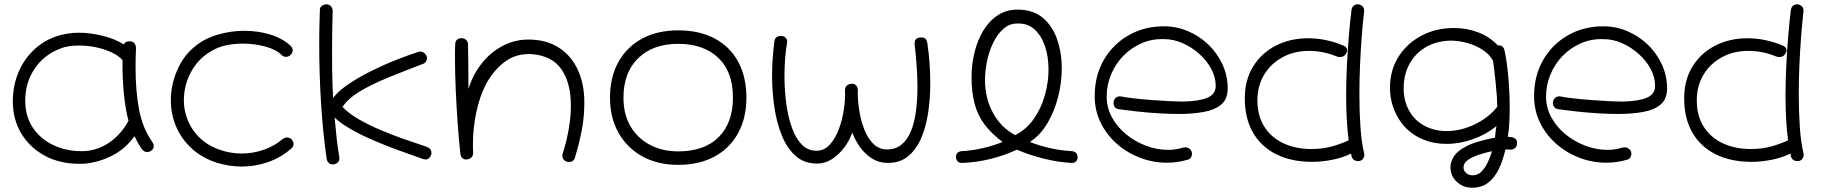

<svg xmlns="http://www.w3.org/2000/svg" viewBox="-20 -684 8536 898"><path d="M382 81Q374 82 365.5 82Q357 82 349 82Q260 82 190 44.5Q120 7 80 -59Q40 -125 40 -210Q40 -290 71.5 -357.5Q103 -425 161 -470Q219 -515 298 -527Q309 -529 322 -530Q335 -531 348 -531Q402 -531 460.5 -516.5Q519 -502 559 -476Q564 -487 575 -489.5Q586 -492 593 -490Q604 -489 610 -480Q616 -471 616 -459Q615 -436 614.5 -414Q614 -392 614 -370Q614 -258 630.5 -171Q647 -84 693 -19Q699 -10 699 -1Q699 11 689.5 19Q680 27 669 27Q654 27 644 14Q634 0 624.5 -17Q615 -34 609 -47Q568 10 509 41.5Q450 73 382 81ZM362 23Q430 23 487.5 -15Q545 -53 581 -119Q566 -175 559 -249Q552 -323 553 -403Q533 -425 500 -440Q467 -455 428 -463Q389 -471 351 -471Q326 -471 304 -468Q282 -465 263 -457Q187 -429 142.5 -363.5Q98 -298 98 -214Q98 -140 133.5 -87Q169 -34 229 -5.5Q289 23 362 23Z M997 78Q927 56 878 11.5Q829 -33 804 -91.5Q779 -150 779 -215Q779 -286 808.5 -355Q838 -424 892 -467Q935 -503 997 -521.5Q1059 -540 1123 -540Q1185 -540 1242 -523Q1299 -506 1338 -471Q1349 -460 1349 -448Q1349 -439 1340 -428Q1330 -418 1318 -418Q1306 -418 1297 -427Q1271 -453 1220 -466.5Q1169 -480 1116 -480Q1079 -480 1044.5 -473.5Q1010 -467 985 -454Q915 -420 877.5 -354.5Q840 -289 840 -215Q840 -139 883.5 -75.5Q927 -12 1006 16Q1057 34 1110 34Q1163 34 1213.5 16.5Q1264 -1 1301 -33Q1312 -41 1322 -41Q1335 -41 1345 -31Q1353 -20 1353 -10Q1353 2 1342 11Q1294 53 1234 74Q1174 95 1111 95Q1054 95 997 78Z M1537 85Q1514 85 1508 60Q1490 -64 1481.5 -202.5Q1473 -341 1473 -477Q1473 -559 1476 -635Q1476 -651 1486.5 -657.5Q1497 -664 1507 -664Q1520 -663 1528 -654.5Q1536 -646 1536 -632Q1535 -605 1534 -554.5Q1533 -504 1533 -448Q1533 -402 1533.5 -357Q1534 -312 1535.5 -277.5Q1537 -243 1538 -226Q1563 -259 1611.5 -291.5Q1660 -324 1718.5 -353Q1777 -382 1834.5 -404.5Q1892 -427 1936 -441Q1942 -443 1945 -443Q1957 -443 1967 -433.5Q1977 -424 1977 -411Q1977 -403 1971.5 -395Q1966 -387 1955 -384Q1866 -350 1791.5 -319.5Q1717 -289 1663 -256.5Q1609 -224 1582 -184Q1610 -154 1656.5 -127Q1703 -100 1758.5 -76.5Q1814 -53 1871 -33Q1928 -13 1977 3Q1998 12 1998 31Q1998 35 1996 41Q1988 62 1970 62Q1967 62 1959 60Q1955 58 1921.5 46.5Q1888 35 1837.5 16.5Q1787 -2 1731.5 -25.5Q1676 -49 1626 -77Q1576 -105 1545 -134Q1550 -86 1553 -53.5Q1556 -21 1559.5 3.5Q1563 28 1567 51Q1569 68 1559 76.5Q1549 85 1537 85Z M2642 74Q2629 74 2619.5 65.5Q2610 57 2610 44Q2610 40 2612 34Q2629 -19 2639.5 -77.5Q2650 -136 2650 -190Q2650 -297 2605.5 -360.5Q2561 -424 2465 -431Q2393 -434 2341 -395Q2289 -356 2254 -292Q2223 -233 2207.5 -158Q2192 -83 2192 -12Q2192 -2 2192 8.5Q2192 19 2193 29Q2193 47 2182.5 54.5Q2172 62 2161 62Q2136 62 2133 33Q2126 -30 2120.5 -107.5Q2115 -185 2111.5 -263.5Q2108 -342 2108 -408Q2108 -427 2108 -444Q2108 -461 2109 -476Q2109 -493 2119.5 -500Q2130 -507 2140 -505Q2152 -505 2160.5 -497Q2169 -489 2169 -475Q2170 -436 2170 -407Q2170 -378 2170.5 -347Q2171 -316 2171 -268Q2192 -336 2233.5 -388Q2275 -440 2331 -469.5Q2387 -499 2451 -499Q2534 -499 2592.5 -462Q2651 -425 2682 -358.5Q2713 -292 2713 -205Q2713 -138 2701 -75Q2689 -12 2669 53Q2666 64 2658.5 69Q2651 74 2642 74Z M3152 87Q3055 87 2983.5 47Q2912 7 2872.5 -63.5Q2833 -134 2833 -227Q2833 -323 2872 -393.5Q2911 -464 2982.5 -503Q3054 -542 3152 -542Q3252 -542 3323.5 -503.5Q3395 -465 3433 -394.5Q3471 -324 3471 -227Q3471 -132 3432 -61Q3393 10 3321.5 48.5Q3250 87 3152 87ZM3152 24Q3275 24 3341.5 -43Q3408 -110 3408 -227Q3408 -349 3339 -414Q3270 -479 3152 -479Q3034 -479 2965 -412Q2896 -345 2896 -227Q2896 -149 2929 -93Q2962 -37 3020 -6.5Q3078 24 3152 24Z M3801 81Q3742 81 3702 46Q3662 11 3637.5 -48.5Q3613 -108 3602 -181Q3591 -254 3591 -330Q3591 -371 3594 -412Q3597 -453 3602 -491Q3604 -505 3612.5 -510.5Q3621 -516 3631 -516Q3647 -516 3655.5 -506.5Q3664 -497 3661 -483Q3655 -449 3652 -409Q3649 -369 3649 -327Q3649 -265 3657 -203Q3665 -141 3682.5 -90.5Q3700 -40 3728.5 -9.5Q3757 21 3799 21Q3835 21 3861 -7.5Q3887 -36 3903.5 -80.5Q3920 -125 3927 -173Q3934 -221 3932 -260Q3932 -277 3941.5 -284.5Q3951 -292 3961 -292Q3975 -294 3983.5 -285Q3992 -276 3992 -262Q3991 -220 3998 -172.5Q4005 -125 4021 -82Q4037 -39 4064 -12Q4091 15 4128 15Q4170 15 4198 -9Q4226 -33 4242 -74Q4258 -115 4264.5 -168Q4271 -221 4271 -278Q4271 -328 4267 -379Q4263 -430 4258 -476Q4255 -509 4289 -509Q4303 -509 4309 -502Q4315 -495 4317 -484Q4324 -439 4327.5 -391Q4331 -343 4331 -295Q4331 -223 4321 -156.5Q4311 -90 4288 -37Q4265 16 4227 47Q4189 78 4133 78Q4092 78 4059.5 58Q4027 38 4003.5 5.5Q3980 -27 3966 -64Q3954 -28 3929 5.5Q3904 39 3871.5 60Q3839 81 3801 81Z M4479 78Q4464 78 4457.5 69Q4451 60 4451 51Q4451 26 4477 23Q4523 21 4574 9.5Q4625 -2 4669 -20Q4616 -60 4584 -103Q4552 -146 4538 -200Q4524 -254 4524 -324Q4524 -383 4538 -439.5Q4552 -496 4579 -541Q4606 -586 4646.5 -612.5Q4687 -639 4739 -639Q4812 -639 4857.5 -600.5Q4903 -562 4924.5 -499.5Q4946 -437 4946 -364Q4946 -298 4929 -231Q4912 -164 4879 -108Q4846 -52 4797 -20Q4891 17 4994 23Q5020 26 5020 52Q5020 64 5012 71.5Q5004 79 4992 78Q4930 75 4862 58Q4794 41 4736 16Q4676 44 4610 60Q4544 76 4479 78ZM4728 -52Q4780 -78 4814.5 -127Q4849 -176 4866.5 -237Q4884 -298 4884 -359Q4884 -419 4867.5 -468Q4851 -517 4818.5 -546.5Q4786 -576 4737 -574Q4702 -574 4674.5 -550.5Q4647 -527 4627.5 -488.5Q4608 -450 4597.5 -403Q4587 -356 4587 -309Q4587 -225 4624 -156.5Q4661 -88 4728 -52Z M5535 63Q5511 70 5487 73.5Q5463 77 5438 77Q5373 77 5312.5 54Q5252 31 5204 -11Q5156 -53 5128 -110Q5100 -167 5100 -235Q5100 -330 5142.5 -403.5Q5185 -477 5258.5 -519Q5332 -561 5424 -561Q5482 -561 5535.5 -538.5Q5589 -516 5631 -476Q5673 -436 5697.5 -383Q5722 -330 5722 -270Q5722 -220 5691 -194.5Q5660 -169 5608 -160Q5556 -151 5494 -151Q5452 -151 5400.5 -154Q5349 -157 5299.5 -162.5Q5250 -168 5214 -173Q5200 -175 5194 -183.5Q5188 -192 5188 -202Q5188 -216 5197.5 -225.5Q5207 -235 5223 -233Q5241 -229 5279 -224.5Q5317 -220 5362.5 -216.5Q5408 -213 5449.5 -211Q5491 -209 5517 -209Q5591 -211 5628.5 -227.5Q5666 -244 5666 -282Q5666 -323 5645 -362Q5624 -401 5588.5 -432.5Q5553 -464 5510.5 -482.5Q5468 -501 5424 -501Q5368 -503 5319 -481.5Q5270 -460 5233.5 -422.5Q5197 -385 5176.5 -335.5Q5156 -286 5156 -232Q5156 -180 5181 -134.5Q5206 -89 5248 -55Q5290 -21 5341 -2Q5392 17 5444 17Q5479 17 5515 6Q5518 5 5524 5Q5536 5 5545.5 13.5Q5555 22 5555 36Q5555 44 5550.5 52Q5546 60 5535 63Z M6118 73Q6020 73 5949 37.5Q5878 2 5840 -64.5Q5802 -131 5802 -224Q5802 -310 5841 -373Q5880 -436 5947 -470.5Q6014 -505 6098 -505Q6183 -505 6265 -470Q6281 -463 6281 -448Q6281 -441 6276 -434Q6267 -417 6247 -417Q6240 -417 6232 -420Q6168 -446 6103 -446Q6032 -446 5977 -415.5Q5922 -385 5891.5 -333Q5861 -281 5861 -214Q5861 -143 5893 -92Q5925 -41 5982.5 -14Q6040 13 6114 13Q6167 13 6211 0.5Q6255 -12 6288 -28Q6282 -71 6279 -124.5Q6276 -178 6276 -236Q6276 -305 6279.5 -376Q6283 -447 6288.5 -514Q6294 -581 6301 -637Q6303 -651 6311.5 -657.5Q6320 -664 6330 -664Q6342 -664 6352 -655Q6362 -646 6360 -630Q6354 -578 6349 -514Q6344 -450 6341 -380.5Q6338 -311 6338 -243Q6338 -161 6343 -89Q6348 -17 6360 32Q6361 35 6361 41Q6361 50 6355 58.5Q6349 67 6338 69Q6308 72 6301 46L6299 34Q6262 53 6212.5 63Q6163 73 6118 73Z M6865 194Q6822 194 6792 165Q6762 136 6764 92Q6770 49 6802.5 23Q6835 -3 6881 -17.5Q6927 -32 6972 -40Q6975 -70 6976.5 -79.5Q6978 -89 6979 -94Q6931 -55 6869 -33Q6807 -11 6745 -11Q6686 -11 6635 -32Q6560 -64 6520.5 -130.5Q6481 -197 6481 -273Q6481 -355 6520.5 -418Q6560 -481 6628 -517Q6696 -553 6780 -553Q6840 -553 6893 -533Q6946 -513 6985 -472Q7002 -472 7008.5 -465Q7015 -458 7017 -447Q7028 -397 7034.5 -324Q7041 -251 7041 -180Q7041 -141 7039 -106Q7037 -71 7032 -44Q7080 -44 7075 -11Q7075 0 7066.5 8Q7058 16 7043 16Q7041 15 7037 15Q7033 15 7021 15Q7010 64 6991 104.5Q6972 145 6941.5 169.5Q6911 194 6865 194ZM6678 -81Q6709 -71 6746 -71Q6812 -71 6877 -102Q6942 -133 6983 -185Q6983 -201 6981 -231Q6979 -261 6975.5 -295.5Q6972 -330 6968.5 -358.5Q6965 -387 6963 -400Q6946 -431 6913 -452Q6880 -473 6840.5 -483.5Q6801 -494 6763 -494Q6696 -492 6647 -462.5Q6598 -433 6571.5 -383.5Q6545 -334 6545 -270Q6545 -203 6579.5 -152Q6614 -101 6678 -81ZM6867 136Q6892 136 6909.5 118Q6927 100 6939 74Q6951 48 6958 23Q6930 29 6899 39Q6868 49 6846.5 63.5Q6825 78 6825 100Q6825 115 6837.5 125.5Q6850 136 6867 136Z M7590 63Q7566 70 7542 73.5Q7518 77 7493 77Q7428 77 7367.5 54Q7307 31 7259 -11Q7211 -53 7183 -110Q7155 -167 7155 -235Q7155 -330 7197.5 -403.5Q7240 -477 7313.5 -519Q7387 -561 7479 -561Q7537 -561 7590.5 -538.5Q7644 -516 7686 -476Q7728 -436 7752.5 -383Q7777 -330 7777 -270Q7777 -220 7746 -194.5Q7715 -169 7663 -160Q7611 -151 7549 -151Q7507 -151 7455.5 -154Q7404 -157 7354.5 -162.5Q7305 -168 7269 -173Q7255 -175 7249 -183.5Q7243 -192 7243 -202Q7243 -216 7252.5 -225.5Q7262 -235 7278 -233Q7296 -229 7334 -224.5Q7372 -220 7417.5 -216.5Q7463 -213 7504.5 -211Q7546 -209 7572 -209Q7646 -211 7683.5 -227.5Q7721 -244 7721 -282Q7721 -323 7700 -362Q7679 -401 7643.5 -432.5Q7608 -464 7565.5 -482.5Q7523 -501 7479 -501Q7423 -503 7374 -481.5Q7325 -460 7288.5 -422.5Q7252 -385 7231.5 -335.5Q7211 -286 7211 -232Q7211 -180 7236 -134.5Q7261 -89 7303 -55Q7345 -21 7396 -2Q7447 17 7499 17Q7534 17 7570 6Q7573 5 7579 5Q7591 5 7600.5 13.5Q7610 22 7610 36Q7610 44 7605.5 52Q7601 60 7590 63Z M8173 73Q8075 73 8004 37.5Q7933 2 7895 -64.5Q7857 -131 7857 -224Q7857 -310 7896 -373Q7935 -436 8002 -470.5Q8069 -505 8153 -505Q8238 -505 8320 -470Q8336 -463 8336 -448Q8336 -441 8331 -434Q8322 -417 8302 -417Q8295 -417 8287 -420Q8223 -446 8158 -446Q8087 -446 8032 -415.5Q7977 -385 7946.5 -333Q7916 -281 7916 -214Q7916 -143 7948 -92Q7980 -41 8037.5 -14Q8095 13 8169 13Q8222 13 8266 0.5Q8310 -12 8343 -28Q8337 -71 8334 -124.5Q8331 -178 8331 -236Q8331 -305 8334.5 -376Q8338 -447 8343.5 -514Q8349 -581 8356 -637Q8358 -651 8366.5 -657.5Q8375 -664 8385 -664Q8397 -664 8407 -655Q8417 -646 8415 -630Q8409 -578 8404 -514Q8399 -450 8396 -380.5Q8393 -311 8393 -243Q8393 -161 8398 -89Q8403 -17 8415 32Q8416 35 8416 41Q8416 50 8410 58.5Q8404 67 8393 69Q8363 72 8356 46L8354 34Q8317 53 8267.5 63Q8218 73 8173 73Z"/></svg>

Font: Hachi Maru Pop
Style: Regular
Weight: 400
Designer: Nontynet
Foundry: Nontynet
Version: Version 1.300